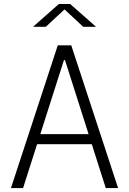

<svg xmlns="http://www.w3.org/2000/svg" viewBox="-20 -962 660 982"><path d="M521 0 312.5 -654.5H307L98 0H36L275.5 -730H344.5L584 0ZM143 -276H474.5V-224.5H143ZM281 -941.5H339L471 -825H405.5L296 -927H324L214.5 -825H149Z"/></svg>

Font: Monaspace Argon Var
Style: Regular
Weight: 400
Designer: Riley Cran and the Lettermatic Team
Version: Version 1.000 (Monaspace Argon Var)